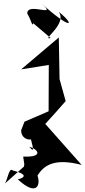

<svg xmlns="http://www.w3.org/2000/svg" viewBox="-136 -795 460 1035"><path d="M-5 91C-12 129 -10 110 37 64L-116 200C-96 192 -90 101 -67 124C47 153 -40 172 -40 172C67 270 83 196 66 152C103 90 166 58 304 94L108 -127C146 -168 183 -210 218 -250L185 -369L181 -593L-22 -421L127 -445L126 -195L-4 -139L-22 -93C-23 -28 66 -37 27 -60C35 -21 58 42 22 -4C70 9 101 54 -11 49ZM137 -590C82 -576 230 -665 180 -732C274 -656 249 -631 89 -775C180 -695 10 -787 11 -722C34 -684 38 -647 43 -670Z"/></svg>

Font: Asimov Silicon
Style: Regular
Weight: 400
Designer: Google
Version: Version 2.000980; 2014